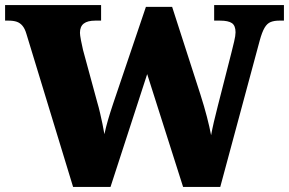

<svg xmlns="http://www.w3.org/2000/svg" viewBox="-26 -734 1135 754"><path d="M78 -600Q72 -621 62.5 -632.5Q53 -644 40 -648.5Q27 -653 7 -653H-6V-714H371V-653H348Q318 -653 303 -641.5Q288 -630 288 -605Q288 -597 292 -575.5Q296 -554 300 -538L356 -332Q362 -312 367 -290Q372 -268 376.5 -247Q381 -226 384 -207Q390 -235 398 -262.5Q406 -290 418 -326L547 -707H650L761 -363Q776 -316 786.5 -275.5Q797 -235 803 -203Q807 -225 814 -255.5Q821 -286 829.5 -318.5Q838 -351 845 -379L883 -528Q888 -548 893.5 -571Q899 -594 899 -607Q899 -633 885 -643Q871 -653 838 -653H815V-714H1089V-653H1070Q1051 -653 1037 -647.5Q1023 -642 1013 -625Q1003 -608 994 -575L839 0H693L552 -443L408 0H261Z"/></svg>

Font: Noto Serif Gujarati Black
Style: Regular
Weight: 900
Version: Version 2.102